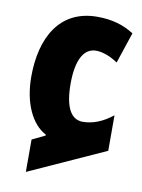

<svg xmlns="http://www.w3.org/2000/svg" viewBox="-79 -618 583 788"><g transform="rotate(10 212.5 -224.0)"><path d="M84 115 402 -29V-177C362 -145 320 -128 278 -128C228 -128 202 -177 202 -274C202 -371 230 -425 282 -425C308 -425 340 -414 373 -392L416 -521C372 -549 324 -563 263 -563C105 -563 38 -435 38 -274C38 -164 78 -81 138 -50V-46L84 -20Z"/></g></svg>

Font: Noto Sans Georgian ExtraCondensed Black
Style: Regular
Weight: 900
Width: 2
Designer: Monotype Design Team, Akaki Razmadze
Foundry: Google LLC
Version: Version 2.005